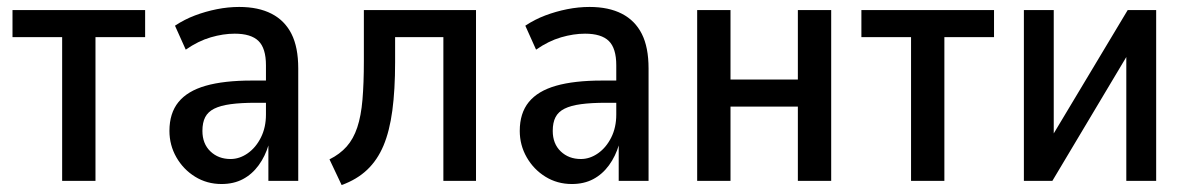

<svg xmlns="http://www.w3.org/2000/svg" viewBox="-20 -521 3421 553"><path d="M159 0V-414H16V-492H398V-414H255V0Z M618 9Q576 9 542 -12Q508 -33 488 -68Q468 -103 468 -144Q468 -195 494 -227Q520 -259 572.5 -274Q625 -289 705 -289H759V-225H717Q674 -225 644.5 -221Q615 -217 597 -208Q579 -199 571 -183.5Q563 -168 563 -144Q563 -107 586 -85Q609 -63 644 -63Q670 -63 693.5 -79.5Q717 -96 731.5 -125Q746 -154 746 -191V-333Q746 -382 724.5 -403Q703 -424 656 -424Q623 -424 587 -413.5Q551 -403 515 -378L484 -447Q511 -465 541.5 -476.5Q572 -488 604.5 -494.5Q637 -501 669 -501Q724 -501 762 -481.5Q800 -462 819.5 -423.5Q839 -385 839 -324V0H753V-105H754Q744 -71 725 -45Q706 -19 679.5 -5Q653 9 618 9Z M964 12 929 -62Q959 -77 978.5 -99Q998 -121 1009 -154Q1020 -187 1024 -234Q1028 -281 1028 -345V-492H1351V0H1257V-414H1118V-342Q1118 -262 1110 -202.5Q1102 -143 1084.5 -101.5Q1067 -60 1037.5 -32Q1008 -4 964 12Z M1627 9Q1585 9 1551 -12Q1517 -33 1497 -68Q1477 -103 1477 -144Q1477 -195 1503 -227Q1529 -259 1581.5 -274Q1634 -289 1714 -289H1768V-225H1726Q1683 -225 1653.5 -221Q1624 -217 1606 -208Q1588 -199 1580 -183.5Q1572 -168 1572 -144Q1572 -107 1595 -85Q1618 -63 1653 -63Q1679 -63 1702.5 -79.5Q1726 -96 1740.5 -125Q1755 -154 1755 -191V-333Q1755 -382 1733.5 -403Q1712 -424 1665 -424Q1632 -424 1596 -413.5Q1560 -403 1524 -378L1493 -447Q1520 -465 1550.5 -476.5Q1581 -488 1613.5 -494.5Q1646 -501 1678 -501Q1733 -501 1771 -481.5Q1809 -462 1828.5 -423.5Q1848 -385 1848 -324V0H1762V-105H1763Q1753 -71 1734 -45Q1715 -19 1688.5 -5Q1662 9 1627 9Z M1988 0V-492H2084V-292H2278V-492H2374V0H2278V-214H2084V0Z M2604 0V-414H2461V-492H2843V-414H2700V0Z M2929 0V-492H3015V-90H2987L3228 -492H3310V0H3224V-402H3251L3011 0Z"/></svg>

Font: Nunito Sans 10pt Condensed SemiBold
Style: Regular
Weight: 600
Width: 3
Designer: Vernon Adams
Foundry: Vernon Adams
Version: Version 3.101;gftools[0.9.27]